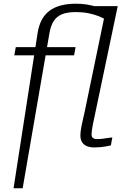

<svg xmlns="http://www.w3.org/2000/svg" viewBox="-20 -791 684 1034"><path d="M65 -537 57 -493H379L387 -537ZM388 -726Q424 -726 455 -720Q486 -714 512.5 -703.5Q539 -693 559 -679L570 -722Q558 -730 540 -738.5Q522 -747 499 -754.5Q476 -762 448.5 -766.5Q421 -771 389 -771Q345 -771 309.5 -762Q274 -753 248 -734Q222 -715 206 -686Q190 -657 183 -616L53 223H102L246 -611Q253 -653 269.5 -678Q286 -703 314.5 -714.5Q343 -726 388 -726ZM545 -715 436 -189Q429 -157 423.5 -133.5Q418 -110 415.5 -92Q413 -74 413 -60Q413 -39 422.5 -24.5Q432 -10 449 -3.5Q466 3 489 3Q505 3 520.5 1.5Q536 0 550.5 -2.5Q565 -5 577 -8L585 -51Q574 -50 561 -48Q548 -46 533.5 -44Q519 -42 503 -42Q488 -42 480.5 -48Q473 -54 473 -68Q473 -77 475 -91Q477 -105 481 -125Q485 -145 491 -172L614 -758H455Z"/></svg>

Font: Roboto Serif ExtraLight
Style: Italic
Weight: 250
Italic angle: -10°
Designer: Greg Gazdowicz
Foundry: Commercial Type
Version: Version 1.008